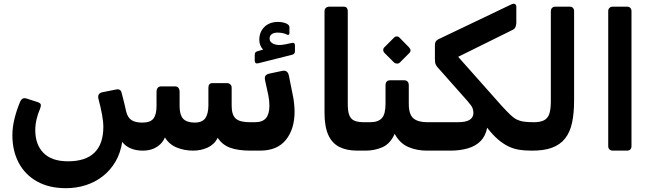

<svg xmlns="http://www.w3.org/2000/svg" viewBox="-20 -785 3424 1007"><path d="M326 202Q237 202 174 166.5Q111 131 78 68.5Q45 6 45 -76Q45 -118 56 -162.5Q67 -207 85 -250Q91 -264 99.5 -268Q108 -272 120 -268L176 -250Q191 -245 193.5 -238Q196 -231 191 -217Q178 -187 171.5 -158.5Q165 -130 165 -102Q165 -27 208 17Q251 61 337 61Q429 61 475.5 15.5Q522 -30 522 -120Q522 -147 515 -185Q508 -223 496 -268Q493 -281 498 -289.5Q503 -298 516 -301L591 -316Q604 -318 610.5 -312Q617 -306 619 -294Q627 -263 632.5 -240.5Q638 -218 642 -199Q650 -168 670 -155Q690 -142 726 -142Q769 -142 785 -163.5Q801 -185 801 -229V-304Q801 -317 807.5 -324.5Q814 -332 826 -332H898Q910 -332 916 -324Q922 -316 922 -303V-228Q922 -184 939.5 -163.5Q957 -143 1000 -142Q1041 -142 1057 -165.5Q1073 -189 1073 -233V-325Q1073 -336 1078 -342.5Q1083 -349 1093 -349H1172Q1181 -349 1188 -342.5Q1195 -336 1195 -325V-230Q1195 -183 1216 -163.5Q1237 -144 1290 -144H1309Q1324 -144 1324 -129V-25Q1324 5 1293 5Q1229 5 1187.5 -10Q1146 -25 1122 -62Q1104 -27 1069 -11Q1034 5 993 5Q947 5 907.5 -11Q868 -27 845 -64Q837 -45 821.5 -29.5Q806 -14 783 -4.5Q760 5 728 5Q694 5 666 -6.5Q638 -18 621 -41Q612 18 585.5 63Q559 108 519.5 139Q480 170 430.5 186Q381 202 326 202Z M1295 5Q1287 5 1283 0Q1279 -5 1279 -12V-119Q1279 -133 1287 -138.5Q1295 -144 1309 -144H1317Q1357 -144 1375 -165.5Q1393 -187 1393 -231Q1393 -245 1391.5 -258.5Q1390 -272 1387 -287L1370 -365Q1367 -381 1373 -388.5Q1379 -396 1393 -399L1459 -413Q1488 -420 1495 -389L1515 -289Q1520 -267 1522.5 -242Q1525 -217 1525 -200Q1525 -108 1479.5 -51.5Q1434 5 1344 5ZM1334 -453Q1324 -451 1320 -455Q1316 -459 1316 -467V-495Q1316 -506 1320 -510.5Q1324 -515 1333 -517L1360 -525Q1351 -534 1345.5 -547Q1340 -560 1340 -576Q1340 -617 1366.5 -643.5Q1393 -670 1439 -670Q1453 -670 1465.5 -667Q1478 -664 1485 -660Q1498 -653 1498 -642V-612Q1498 -599 1486 -603Q1475 -609 1462 -611.5Q1449 -614 1436 -614Q1416 -614 1405 -605.5Q1394 -597 1394 -583Q1394 -563 1416.5 -554Q1439 -545 1474 -552L1507 -559Q1518 -562 1522.5 -558.5Q1527 -555 1527 -546V-517Q1527 -502 1513 -498Z M1898 5H1853Q1798 5 1759.5 -14.5Q1721 -34 1701.5 -78Q1682 -122 1682 -194V-726Q1682 -737 1689 -743.5Q1696 -750 1708 -750H1782Q1794 -750 1799 -743.5Q1804 -737 1804 -727V-239Q1804 -200 1812.5 -179.5Q1821 -159 1840 -151.5Q1859 -144 1889 -144H1913Q1928 -144 1928 -129V-25Q1928 5 1898 5Z M1898 5Q1883 5 1883 -10V-114Q1883 -144 1913 -144H1921Q1963 -144 1982.5 -165Q2002 -186 2002 -241V-337Q2002 -364 2027 -364H2099Q2124 -364 2124 -337V-241Q2124 -185 2148 -164.5Q2172 -144 2221 -144H2233Q2248 -144 2248 -129V-25Q2248 5 2218 5Q2166 5 2121.5 -14Q2077 -33 2050 -83Q2027 -31 1986 -13Q1945 5 1898 5ZM2077 -457Q2071 -451 2061.5 -451.5Q2052 -452 2046 -458L1997 -507Q1990 -514 1990 -523Q1990 -532 1997 -538L2046 -587Q2052 -594 2061 -594Q2070 -594 2076 -587L2124 -538Q2141 -521 2126 -506Z M2218 5Q2203 5 2203 -10V-114Q2203 -144 2233 -144H2380Q2425 -144 2444 -157Q2463 -170 2463 -193Q2463 -205 2458.5 -217.5Q2454 -230 2432 -255L2284 -422Q2270 -436 2265.5 -446Q2261 -456 2261 -477V-550Q2261 -570 2279 -579L2662 -762Q2674 -768 2681.5 -763.5Q2689 -759 2688 -746V-663Q2687 -650 2682.5 -641Q2678 -632 2664 -626L2383 -487L2613 -228Q2638 -201 2655.5 -184Q2673 -167 2690 -158.5Q2707 -150 2728 -147Q2749 -144 2780 -144Q2795 -144 2795 -129V-25Q2795 5 2765 5Q2729 5 2700 0Q2671 -5 2644 -18.5Q2617 -32 2590.5 -55Q2564 -78 2535 -115Q2527 -72 2501 -45.5Q2475 -19 2434 -7Q2393 5 2343 5Z M2765 5Q2750 5 2750 -10V-114Q2750 -144 2780 -144Q2812 -144 2832 -153.5Q2852 -163 2860.5 -186.5Q2869 -210 2869 -254V-727Q2869 -737 2875.5 -743.5Q2882 -750 2892 -750H2968Q2979 -750 2985 -743.5Q2991 -737 2991 -727V-257Q2991 -192 2980.5 -142Q2970 -92 2944 -59Q2918 -26 2874.5 -10Q2831 6 2765 5Z M3193 5Q3183 5 3176.5 -1.5Q3170 -8 3170 -18V-727Q3170 -737 3176.5 -743.5Q3183 -750 3193 -750H3269Q3280 -750 3286 -743.5Q3292 -737 3292 -727V-18Q3292 -8 3286 -1.5Q3280 5 3269 5Z"/></svg>

Font: Rubik Light SemiBold
Style: Regular
Weight: 600
Version: Version 2.300;gftools[0.9.30]